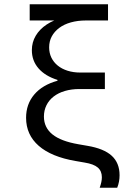

<svg xmlns="http://www.w3.org/2000/svg" viewBox="-20 -760 640 904"><path d="M119.8 -663.6H488.6V-740H119.8ZM102.8 -205.4Q102.8 -125.4 162.4 -73.4Q222 -21.4 335.8 -2L378.4 5.4Q421.2 12.2 440.4 28.8Q459.6 45.4 459.6 74.6Q459.6 85.6 457 97.7Q454.4 109.8 449.4 124H531.8Q537.4 110.2 540.2 95.3Q543 80.4 543 65.2Q543 7.2 506.1 -26.6Q469.2 -60.4 392 -73.4L349.4 -80.8Q266.6 -95 226.7 -127.4Q186.8 -159.8 186.8 -211.2Q186.8 -240.2 198.7 -264.3Q210.6 -288.4 232.6 -305.5Q254.6 -322.6 285.6 -331.7Q316.6 -340.8 353.8 -340.8H473.8V-418.4H358.2Q325.6 -418.4 298.5 -426.9Q271.4 -435.4 252 -451.1Q232.6 -466.8 222 -488.5Q211.4 -510.2 211.4 -537Q211.4 -565.8 223.8 -588.7Q236.2 -611.6 258.9 -628.6Q281.6 -645.6 313.8 -654.6Q346 -663.6 384.6 -663.6V-690.4Q326.8 -690.4 279.9 -678.5Q233 -666.6 199.8 -644.6Q166.6 -622.6 148.3 -591.8Q130 -561 130 -523.8Q130 -474 161.5 -437.9Q193 -401.8 250.6 -383.8V-379.8Q179.6 -360.2 141.2 -314.9Q102.8 -269.6 102.8 -205.4Z"/></svg>

Font: CommitMonoV143 ExtLt
Style: Regular
Weight: 200
Monospace: yes
Designer: Eigil Nikolajsen
Foundry: Eigil Nikolajsen
Version: Version 1.143